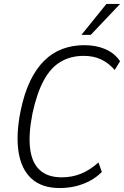

<svg xmlns="http://www.w3.org/2000/svg" viewBox="-20 -941 626 969"><path d="M281 8Q191 8 139 -39.5Q87 -87 73.5 -175Q60 -263 84 -381Q102 -469 132 -531.5Q162 -594 203 -634.5Q244 -675 295 -694Q346 -713 406 -713Q465 -713 511.5 -693Q558 -673 586 -632L559 -588Q527 -624 489.5 -641.5Q452 -659 402 -659Q337 -659 286.5 -629.5Q236 -600 201 -535.5Q166 -471 144 -369Q123 -263 132 -191Q141 -119 181 -82.5Q221 -46 292 -46Q343 -46 388 -64Q433 -82 477 -121L494 -73Q467 -46 433 -28Q399 -10 361 -1Q323 8 281 8ZM391 -765 517 -921H586L438 -765Z"/></svg>

Font: Nunito Sans 10pt Condensed Light
Style: Italic
Weight: 300
Width: 3
Italic angle: -9°
Designer: Vernon Adams
Foundry: Vernon Adams
Version: Version 3.101;gftools[0.9.27]